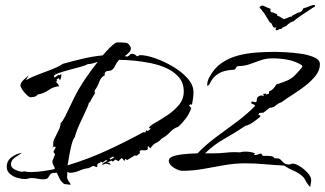

<svg xmlns="http://www.w3.org/2000/svg" viewBox="-20 -673 1303 770"><path d="M1233 -652Q1235 -653 1238 -653Q1243 -653 1243.5 -650.5Q1244 -648 1242 -646Q1234 -642 1225.5 -636Q1217 -630 1209 -625Q1205 -623 1191.5 -613.5Q1178 -604 1171 -599L1156 -587L1155 -588L1151 -585Q1148 -585 1147 -584L1134 -575V-574H1133L1127 -568L1126 -569L1125 -568Q1125 -567 1123 -566.5Q1121 -566 1120 -566L1115 -563Q1115 -563 1111 -561Q1111 -558 1109 -558Q1106 -556 1100 -556Q1096 -554 1092 -552Q1088 -550 1086 -554Q1085 -554 1085 -554.5Q1085 -555 1085 -555Q1085 -557 1087 -560Q1089 -563 1087 -563L1081 -562Q1076 -562 1078 -564L1077 -565L1076 -564L1068 -580Q1068 -581 1065 -581L1063 -584L1062 -583L1055 -595Q1052 -600 1046 -609.5Q1040 -619 1039 -621Q1034 -626 1030 -632Q1026 -638 1021 -642Q1020 -644 1025 -648Q1030 -652 1036 -650Q1044 -647 1050.5 -643.5Q1057 -640 1065 -638Q1065 -636 1064.5 -631Q1064 -626 1068 -625Q1069 -623 1073 -623Q1077 -623 1078 -622L1092 -615V-608Q1093 -609 1094.5 -609.5Q1096 -610 1096 -609L1104 -605Q1106 -603 1107.5 -602.5Q1109 -602 1110 -601L1119 -596Q1124 -599 1127 -599Q1130 -599 1134 -602L1145 -606Q1146 -607 1147 -606.5Q1148 -606 1148 -605L1153 -611L1171 -620Q1173 -622 1177 -622.5Q1181 -623 1184 -625Q1189 -626 1192.5 -632Q1196 -638 1197 -640Q1207 -642 1216 -646Q1225 -650 1233 -652ZM262 68 238 65Q226 57 219.5 44.5Q213 32 208 20H203Q186 20 181.5 26.5Q177 33 173 39.5Q169 46 153 46Q142 46 130 43.5Q118 41 106 41Q99 41 93.5 43Q88 45 81 45Q66 45 49 40Q32 35 19.5 24Q7 13 7 -4Q7 -28 26.5 -42.5Q46 -57 67 -60L65 -58Q54 -51 39 -40.5Q24 -30 24 -14Q24 0 41.5 8Q59 16 71 16L76 14Q88 17 104 17Q128 17 154.5 13Q181 9 199 5V-2Q190 -15 190 -27L201 -54L194 -64L203 -81V-84L195 -85L190 -81V-82L194 -88Q191 -101 198.5 -117Q206 -133 214.5 -149.5Q223 -166 223 -179Q231 -186 241.5 -206.5Q252 -227 262 -249Q272 -271 278 -282Q297 -320 321 -355.5Q345 -391 372 -425Q362 -422 352.5 -419Q343 -416 332 -416Q325 -411 303 -405Q281 -399 256.5 -392.5Q232 -386 214 -379.5Q196 -373 196 -367L199 -362L215 -373L219 -371L225 -376L226 -372Q226 -360 220 -351L216 -360L207 -354L209 -347L203 -345Q208 -342 211.5 -337Q215 -332 218 -327Q195 -326 174.5 -311.5Q154 -297 131 -294Q126 -287 118 -285Q110 -283 102 -283Q97 -283 87 -292.5Q77 -302 69.5 -313.5Q62 -325 62 -330Q62 -341 75 -353Q88 -365 95 -371L84 -351Q96 -359 118 -368Q140 -377 163.5 -385.5Q187 -394 206 -402.5Q225 -411 232 -417Q271 -428 311.5 -437.5Q352 -447 392 -451Q397 -457 408.5 -469.5Q420 -482 432 -492.5Q444 -503 452 -503Q470 -503 484 -501.5Q498 -500 505 -481Q505 -470 496.5 -461.5Q488 -453 480 -448L490 -446Q498 -449 503 -456L509 -457H511Q517 -457 521.5 -454Q526 -451 530 -447L541 -452Q566 -452 602 -439.5Q638 -427 673.5 -406Q709 -385 732.5 -358.5Q756 -332 756 -303Q756 -290 754 -277.5Q752 -265 750 -253L744 -255L739 -251V-249L747 -240Q740 -218 725.5 -198.5Q711 -179 694 -164Q678 -160 662 -143Q646 -126 629 -118Q618 -105 606 -100Q594 -95 583 -78L574 -87L572 -84L573 -78Q573 -70 558 -70Q554 -70 550.5 -70.5Q547 -71 545 -71L540 -66L541 -58Q540 -57 531.5 -51Q523 -45 523 -50H521Q504 -40 490 -31L483 -36L478 -27Q477 -29 474 -33.5Q471 -38 467 -39L456 -27H455L443 -33L432 -25L427 -29L410 -21L411 -20H418L424 -14V-13H421L405 -17L394 -13L388 -14Q398 -22 411 -28L405 -31L392 -21L383 -25V-21Q374 -19 370 -13V-4L366 -3L355 -8Q350 -6 345.5 -4Q341 -2 337 1Q317 3 298 11.5Q279 20 258 20L250 16L249 41L256 56H257L263 65V66ZM1224 77Q1216 69 1210 59.5Q1204 50 1199 40Q1182 22 1160.5 13Q1139 4 1119 -9Q1080 -11 1041 -14.5Q1002 -18 963 -18Q921 -18 879 -10.5Q837 -3 795 4.5Q753 12 711 12Q697 12 677 -0.5Q657 -13 657 -29Q657 -39 671.5 -45Q686 -51 707 -53.5Q728 -56 746.5 -57Q765 -58 772 -58Q807 -94 847 -123.5Q887 -153 927 -182.5Q967 -212 1002 -247L1003 -248Q1001 -254 995 -255Q989 -256 987 -262L991 -266L1005 -263L1009 -266L1011 -280Q1018 -290 1028 -290Q1035 -290 1039 -287L1036 -293V-296L1047 -298V-294L1058 -297L1059 -306Q1069 -310 1076 -317.5Q1083 -325 1088 -334Q1118 -344 1133 -350.5Q1148 -357 1160.5 -369Q1173 -381 1193 -405L1190 -412Q1163 -428 1133 -433.5Q1103 -439 1072 -439Q1048 -439 1026 -431.5Q1004 -424 982.5 -416Q961 -408 937 -408Q931 -408 928 -404Q925 -400 923 -395Q920 -393 907.5 -392.5Q895 -392 878.5 -387.5Q862 -383 846.5 -371Q831 -359 820 -335Q819 -334 816.5 -331.5Q814 -329 812 -328L811 -332Q811 -341 813.5 -349Q816 -357 820 -364Q839 -400 869 -420.5Q899 -441 935.5 -450.5Q972 -460 1010.5 -462.5Q1049 -465 1085 -465Q1098 -465 1126.5 -463.5Q1155 -462 1186.5 -457.5Q1218 -453 1240.5 -443Q1263 -433 1263 -415Q1263 -391 1245.5 -369Q1228 -347 1202.5 -327.5Q1177 -308 1151.5 -292Q1126 -276 1109 -263Q1096 -259 1086 -250Q1076 -241 1062 -241L1036 -221L1020 -220L1016 -212L1024 -210V-205Q1019 -201 1007.5 -192Q996 -183 984 -176Q972 -169 965 -169Q924 -141 881 -117Q838 -93 802 -58H834Q861 -58 888 -61Q915 -64 942 -62Q953 -65 964 -65Q986 -65 1003 -58L998 -52L1002 -51Q1009 -51 1015 -54Q1021 -57 1028 -57L1034 -48H1049Q1057 -48 1066.5 -47Q1076 -46 1081 -38H1092Q1101 -38 1107 -31Q1113 -24 1121 -18Q1129 -12 1145 -14L1152 -17Q1165 -17 1182.5 -6Q1200 5 1214 20.5Q1228 36 1228 49Q1228 56 1226.5 63Q1225 70 1224 77ZM251 -10Q331 -34 406.5 -68.5Q482 -103 555 -143L560 -142L565 -143L564 -147L567 -151L572 -147L584 -156L583 -158L577 -160Q580 -168 602 -180.5Q624 -193 650.5 -210.5Q677 -228 697 -251.5Q717 -275 717 -306Q717 -340 698 -362.5Q679 -385 649 -399Q619 -413 583.5 -420Q548 -427 515 -430Q482 -433 458 -433Q448 -423 443.5 -412.5Q439 -402 432 -395Q425 -388 408 -388L400 -381V-371Q385 -364 378 -344.5Q371 -325 361 -312L359 -304L362 -301L343 -269L341 -261L337 -264Q337 -258 329 -239.5Q321 -221 310 -198.5Q299 -176 290.5 -155Q282 -134 280 -123Q273 -116 267 -92.5Q261 -69 257 -45Q253 -21 251 -10ZM423 -33Q431 -36 438 -43L434 -45Q430 -44 426.5 -41.5Q423 -39 419 -37Z"/></svg>

Font: Kolker Brush
Style: Regular
Weight: 400
Designer: Robert E. Leuschke
Foundry: Robert E. Leuschke
Version: Version 1.010; ttfautohint (v1.8.3)